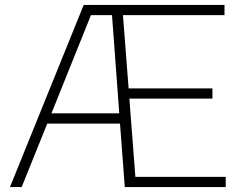

<svg xmlns="http://www.w3.org/2000/svg" viewBox="-20 -760 982 780"><path d="M20.5 0 320 -740H892V-698.5H479.5L502.5 -401H843V-359.5H505.5L530 -41.5H897V0H487L467.5 -258H172L68 0ZM349.5 -698.5 189 -299.5H464.5L435 -698.5Z"/></svg>

Font: Encode Sans SemiExpanded SemiExpanded ExtraLight
Style: Regular
Weight: 200
Width: 6
Designer: Multiple Designers
Foundry: Impallari Type
Version: Version 3.000; ttfautohint (v1.8.3) -l 8 -r 50 -G 200 -x 14 